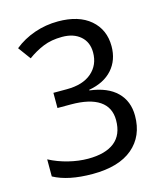

<svg xmlns="http://www.w3.org/2000/svg" viewBox="-110 -807 771 901"><g transform="rotate(-15 275.5 -357.0)"><path d="M314.9 -376V-373Q401.4 -362.3 446.3 -318.1Q491.2 -273.9 491.2 -203.1Q491.2 -104 423.8 -47.1Q356.4 9.8 229 9.8Q110.8 9.8 40 -28.8V-111.8Q82.5 -89.4 132.1 -77.1Q181.6 -64.9 227.1 -64.9Q311.5 -64.9 355.7 -100.1Q399.9 -135.3 399.9 -206.1Q399.9 -268.1 353 -300Q306.2 -332 213.9 -332H148.9V-405.8H213.9Q292 -405.8 335 -442.9Q377.9 -480 377.9 -541Q377.9 -590.8 344.7 -619.9Q311.5 -648.9 255.9 -648.9Q203.6 -648.9 163.8 -632.6Q124 -616.2 87.9 -589.8L43 -650.9Q86.4 -686 141.4 -705.1Q196.3 -724.1 255.9 -724.1Q356.4 -724.1 412.8 -675.8Q469.2 -627.4 469.2 -546.9Q469.2 -479.5 429.2 -434.3Q389.2 -389.2 314.9 -376Z"/></g></svg>

Font: Noto Sans Gujarati UI
Style: Regular
Weight: 400
Designer: Monotype Design Team
Foundry: Monotype Imaging Inc.
Version: Version 1.03